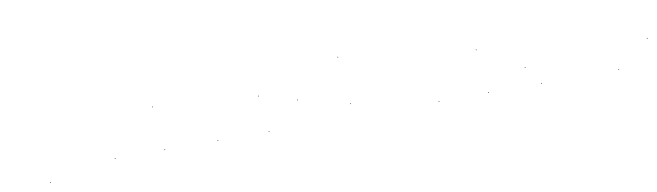

<svg xmlns="http://www.w3.org/2000/svg" viewBox="-34 -944 4732 1382"><g transform="rotate(-10 2332.0 -253.0)"><path d="M249.5 14.5H254.5V9.5H249.5ZM737.5 -74.5H742.5V-79.5H737.5Z M1100.5 -74.5H1105.5V-79.5H1100.5ZM1065.5 -393.5H1070.5V-398.5H1065.5Z M1488.5 -74.5H1493.5V-79.5H1488.5Z M1862.5 -74.5H1867.5V-79.5H1862.5ZM1832.5 -337.5H1837.5V-342.5H1832.5Z M2103.5 -261.5H2108.5V-266.5H2103.5Z M2474.5 -168.5H2479.5V-173.5H2474.5Z M2442.5 -514.5H2447.5V-519.5H2442.5Z M3104.5 -74.5H3109.5V-79.5H3104.5Z M3467.5 -74.5H3472.5V-79.5H3467.5ZM3432.5 -393.5H3437.5V-398.5H3432.5Z M3757.5 -206.5H3762.5V-211.5H3757.5ZM3853.5 -74.5H3858.5V-79.5H3853.5Z M4418.5 -74.5H4423.5V-79.5H4418.5Z M4659.5 -261.5H4664.5V-266.5H4659.5Z"/></g></svg>

Font: FRB American Cursive Just Endings
Style: Italic
Weight: 400
Italic angle: -25°
Version: Version 2.0;Modular Font Editor K font №1